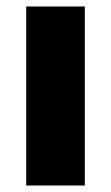

<svg xmlns="http://www.w3.org/2000/svg" viewBox="-20 -573 343 593"><path d="M242 0H61V-553H242Z"/></svg>

Font: Noto Sans Myanmar SemiCondensed Black
Style: Regular
Weight: 900
Width: 4
Designer: Monotype Design Team
Foundry: Monotype Imaging Inc.
Version: Version 2.107; ttfautohint (v1.8.4.7-5d5b)